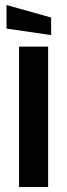

<svg xmlns="http://www.w3.org/2000/svg" viewBox="-20 -746 268 766"><path d="M56 0V-560H172V0ZM184 -606 6 -632V-726L184 -676Z"/></svg>

Font: Tektur Medium
Style: Regular
Weight: 500
Designer: Adam Jagosz
Foundry: Adam Jagosz
Version: Version 1.005;gftools[0.9.30]